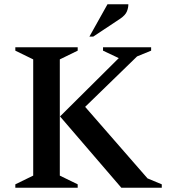

<svg xmlns="http://www.w3.org/2000/svg" viewBox="-20 -882 792 902"><path d="M52 0V-16L136 -57V-603L52 -644V-660H345V-644L261 -603V-57L345 -16V0ZM262 -335 538 -609 464 -644V-660H690V-644L624 -617L380 -380L673 -44L740 -16V0H550ZM400 -710 485 -862H583Q583 -845 576 -828Q569 -811 546 -795L418 -710Z"/></svg>

Font: Spectral SemiBold
Style: Regular
Weight: 600
Designer: Jean-Baptiste Levee
Foundry: Production Type
Version: Version 2.001